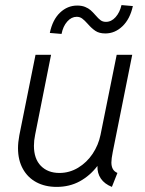

<svg xmlns="http://www.w3.org/2000/svg" viewBox="-20 -732 573 760"><path d="M51.3 -145.5Q51.3 -168.5 56.6 -196.8L120.6 -515.1H182.1L119.1 -198.7Q114.3 -175.8 114.3 -154.8Q114.3 -103.5 141.8 -75.4Q169.4 -47.4 215.3 -47.4Q254.9 -47.4 289.3 -68.1Q323.7 -88.9 346.7 -123.3Q369.6 -157.7 377.9 -198.2L441.9 -515.1H503.4L426.3 -130.4Q420.9 -103.5 420.9 -88.9Q420.9 -74.2 426.3 -63.7Q431.6 -53.2 444.8 -47.4L422.9 7.8Q393.6 -3.9 379.2 -25.1Q364.7 -46.4 365.7 -75.2Q336.4 -36.6 295.9 -14.4Q255.4 7.8 204.1 7.8Q158.7 7.8 124.3 -10.5Q89.8 -28.8 70.6 -63.5Q51.3 -98.1 51.3 -145.5ZM285.6 -710Q303.7 -710 316.9 -704.6Q330.1 -699.2 338.6 -691.7Q347.2 -684.1 357.9 -671.9Q369.6 -658.2 378.2 -651.9Q386.7 -645.5 399.4 -645.5Q420.9 -645.5 437.5 -664.1Q454.1 -682.6 460.9 -711.9L505.9 -708Q494.6 -656.7 464.8 -628.2Q435.1 -599.6 397 -599.6Q373 -599.6 357.9 -609.6Q342.8 -619.6 327.1 -637.7Q314.5 -651.9 305.2 -658.7Q295.9 -665.5 283.7 -665.5Q262.7 -665.5 246.1 -646.7Q229.5 -627.9 223.6 -597.7L177.2 -601.6Q188 -653.8 217.5 -681.9Q247.1 -710 285.6 -710Z"/></svg>

Font: Reddit Sans Vanilla Light
Style: Italic
Weight: 300
Italic angle: -11.25°
Designer: Stephen Hutchings
Version: Version 1.013